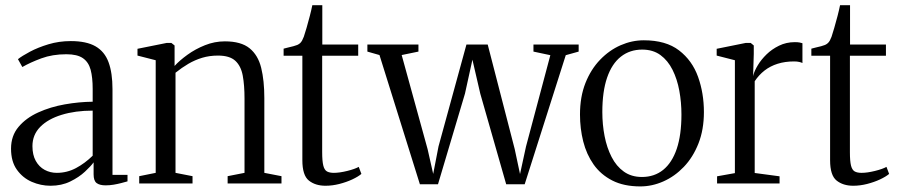

<svg xmlns="http://www.w3.org/2000/svg" viewBox="-20 -690 3372 722"><path d="M170 8.5Q133.5 8.5 99.5 -6.2Q65.5 -21 43.5 -51.8Q21.5 -82.5 21.5 -131Q21.5 -179.5 49.8 -213Q78 -246.5 123.8 -267.2Q169.5 -288 223.5 -297.5Q277.5 -307 328.5 -307.5V-355.5Q328.5 -399 320.8 -427.8Q313 -456.5 291.8 -471.2Q270.5 -486 229.5 -486Q177 -486 135.2 -470.5Q93.5 -455 64 -438L47.5 -467.5Q62.5 -479.5 92.5 -495.5Q122.5 -511.5 162.2 -523.5Q202 -535.5 246 -535.5Q305 -535.5 339.2 -515.8Q373.5 -496 388.2 -456Q403 -416 403 -354.5V-32.5H459.5V-8Q449 -5 435.5 -1.5Q422 2 407.2 4.5Q392.5 7 377 7Q355 7 343.5 -1.5Q332 -10 332 -34.5V-79.5Q322 -65.5 299.5 -44.5Q277 -23.5 244.2 -7.5Q211.5 8.5 170 8.5ZM193.5 -40Q232 -40 265.8 -58Q299.5 -76 328.5 -104.5V-274Q263 -274 211.8 -258.2Q160.5 -242.5 131.2 -212.8Q102 -183 102 -140.5Q102 -107.5 114.5 -85Q127 -62.5 148 -51.2Q169 -40 193.5 -40Z M565.5 -40V-463.5L497 -481V-506.5L606.5 -528.5H624.5L636.5 -519V-477V-442Q655 -462.5 684.8 -484Q714.5 -505.5 750.8 -520Q787 -534.5 825.5 -534.5Q886.5 -534.5 918.5 -508.5Q950.5 -482.5 962.2 -434.8Q974 -387 974 -321V-40L1038.5 -27.5V0H836V-27.5L899.5 -40V-319Q899.5 -369.5 892.8 -405.8Q886 -442 864.8 -461.5Q843.5 -481 799.5 -481Q768 -481 740.5 -472.8Q713 -464.5 688.2 -450Q663.5 -435.5 640 -416.5V-40L704 -27.5V0H503.5V-27.5Z M1204 8.5Q1166 8.5 1141.5 -11Q1117 -30.5 1117 -87.5V-480.5H1046.5V-507Q1052.5 -509 1062.8 -511.2Q1073 -513.5 1083.2 -516.2Q1093.5 -519 1098 -521Q1104.5 -524 1108.8 -528Q1113 -532 1116.2 -538Q1119.5 -544 1122.5 -552Q1126.5 -564 1132.8 -585.2Q1139 -606.5 1145 -629.8Q1151 -653 1154.5 -670.5H1192V-522.5H1327V-480.5H1191.5V-118Q1191.5 -84 1195.8 -67.2Q1200 -50.5 1209.8 -45.2Q1219.5 -40 1235.5 -40Q1256.5 -40 1285.8 -47.2Q1315 -54.5 1329 -62.5L1339 -36Q1326.5 -25.5 1304.5 -15.2Q1282.5 -5 1256 1.8Q1229.5 8.5 1204 8.5Z M1361.5 -496V-522.5H1553.5V-496L1490.5 -483L1588 -129L1609 -36L1629 -139.5L1734 -522.5H1814L1915.5 -129.5L1935.5 -35.5L1958 -139L2049.5 -482.5L1986 -496V-522.5H2156V-496L2107.5 -482.5L1953 3H1883.5L1786 -338L1756.5 -465.5L1728.5 -338L1627 3H1559L1407 -483Z M2161 -259.5Q2161 -326 2181.5 -377.8Q2202 -429.5 2236.8 -465.5Q2271.5 -501.5 2314 -520Q2356.5 -538.5 2401 -538.5Q2484 -538.5 2533.5 -500.5Q2583 -462.5 2605 -401Q2627 -339.5 2627 -268.5Q2627 -202.5 2606.5 -150.5Q2586 -98.5 2551.5 -62.5Q2517 -26.5 2474.5 -7.8Q2432 11 2388 11Q2326 11 2282.5 -11.2Q2239 -33.5 2212.2 -71.5Q2185.5 -109.5 2173.2 -158Q2161 -206.5 2161 -259.5ZM2394 -24.5Q2440.5 -24.5 2473.8 -51.2Q2507 -78 2524.8 -130.2Q2542.5 -182.5 2542.5 -259.5Q2542.5 -305.5 2534.5 -349Q2526.5 -392.5 2509 -427.5Q2491.5 -462.5 2463.5 -483Q2435.5 -503.5 2395 -503.5Q2348.5 -503.5 2314.8 -477Q2281 -450.5 2263 -398.2Q2245 -346 2245 -268.5Q2245 -222 2253.5 -178.2Q2262 -134.5 2279.8 -99.8Q2297.5 -65 2325.8 -44.8Q2354 -24.5 2394 -24.5Z M2676.5 0V-27L2743.5 -39V-463.5L2675 -481V-506.5L2784 -528.5H2803L2814.5 -519V-487.5L2812 -403.5L2813.5 -409.5Q2817.5 -424.5 2830 -445.2Q2842.5 -466 2862.5 -485.5Q2882.5 -505 2909.5 -518.2Q2936.5 -531.5 2969 -531.5Q2980 -531.5 2986.8 -530.2Q2993.5 -529 2997.5 -527.5V-453Q2994 -455 2985.8 -457Q2977.5 -459 2966 -459Q2932 -459 2904.2 -450.2Q2876.5 -441.5 2855 -424.8Q2833.5 -408 2818 -384.5V-39.5L2911.5 -27V0Z M3188.5 8.5Q3150.5 8.5 3126 -11Q3101.5 -30.5 3101.5 -87.5V-480.5H3031V-507Q3037 -509 3047.2 -511.2Q3057.5 -513.5 3067.8 -516.2Q3078 -519 3082.5 -521Q3089 -524 3093.2 -528Q3097.5 -532 3100.8 -538Q3104 -544 3107 -552Q3111 -564 3117.2 -585.2Q3123.5 -606.5 3129.5 -629.8Q3135.5 -653 3139 -670.5H3176.5V-522.5H3311.5V-480.5H3176V-118Q3176 -84 3180.2 -67.2Q3184.5 -50.5 3194.2 -45.2Q3204 -40 3220 -40Q3241 -40 3270.2 -47.2Q3299.5 -54.5 3313.5 -62.5L3323.5 -36Q3311 -25.5 3289 -15.2Q3267 -5 3240.5 1.8Q3214 8.5 3188.5 8.5Z"/></svg>

Font: Merriweather 96pt Light
Style: Regular
Weight: 300
Version: Version 2.100